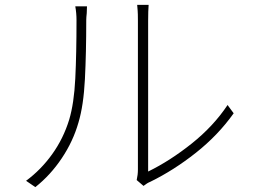

<svg xmlns="http://www.w3.org/2000/svg" viewBox="-20 -759 1040 788"><path d="M546 -63V-305V-426V-539V-628V-674Q546 -704 545 -715L543 -739H590Q588 -715 588 -674V-412V-286V-172V-88V-55Q678 -99 767 -170Q856 -241 914 -328L939 -294Q875 -204 784 -132Q693 -60 597 -13Q584 -8 569 4L541 -20Q546 -42 546 -63ZM264 -268Q284 -335 289 -437Q294 -539 294 -676Q294 -705 289 -733H337L336 -705Q334 -687 334 -677Q334 -542 328.5 -434Q323 -326 302 -256Q280 -179 233.5 -109.5Q187 -40 125 9L87 -17Q148 -62 194 -126Q240 -190 264 -268Z"/></svg>

Font: Merged Yaku Han JP ExtraLight
Style: Regular
Weight: 250
Designer: Ryoko NISHIZUKA 西塚涼子 (kana, bopomofo & ideographs); Paul D. Hunt (Latin, Greek & Cyrillic); Sandoll Communications 산돌커뮤니
Foundry: Adobe
Version: Version 2.004